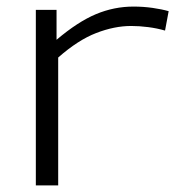

<svg xmlns="http://www.w3.org/2000/svg" viewBox="-20 -564 539 584"><path d="M152 -534V-443Q217 -498 272 -521Q327 -544 386 -544Q416 -544 444 -540Q472 -536 493 -530L482 -471Q458 -478 431 -481.5Q404 -485 379 -485Q328 -485 272.5 -463.5Q217 -442 157 -389V0H89V-534Z"/></svg>

Font: Georama Extended Light
Style: Regular
Weight: 300
Width: 7
Designer: Jean-Baptiste Levee
Foundry: Production Type
Version: Version 1.000